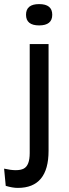

<svg xmlns="http://www.w3.org/2000/svg" viewBox="-56 -732 336 937"><path d="M31 185Q5 185 -28 175L-36 91Q30 106 59.5 91Q89 76 89 15V-517H181V4Q181 185 31 185ZM135 -608Q71 -608 71 -660Q71 -712 135 -712Q199 -712 199 -660Q199 -608 135 -608Z"/></svg>

Font: Bricolage Grotesque 10pt
Style: Regular
Weight: 400
Designer: Mathieu Triay
Foundry: Atelier Triay
Version: Version 1.000; ttfautohint (v1.8.4.7-5d5b);gftools[0.9.32]